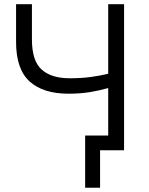

<svg xmlns="http://www.w3.org/2000/svg" viewBox="-20 -720 712 920"><path d="M388 179.5V-70.5H498.5V-298Q452 -285 406.5 -278Q361 -271 308.5 -271Q186.5 -271 121.8 -329.8Q57 -388.5 57 -519V-700H133V-531Q133 -428.5 179.5 -386.8Q226 -345 313.5 -345Q369.5 -345 412.8 -350.8Q456 -356.5 498.5 -366.5V-700H574.5V0H459.5V179.5Z"/></svg>

Font: Geologica ExtraLight
Style: Regular
Weight: 200
Designer: Sindre Bremnes, Frode Helland
Foundry: Monokrom Skriftforlag AS
Version: Version 1.010; ttfautohint (v1.8.4.7-5d5b);gftools[0.9.28]